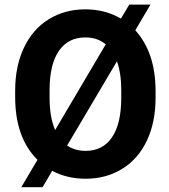

<svg xmlns="http://www.w3.org/2000/svg" viewBox="-20 -761 729 828"><path d="M650.9 -339.4Q650.9 -234.4 613.8 -155.3Q576.7 -76.2 507.6 -33.2Q438.5 9.8 349.1 9.8Q269 9.8 205.1 -24.4L163.6 46.4H71.8L141.6 -71.8Q45.4 -167 45.4 -342.8V-370.6Q45.4 -475.6 83.3 -555.4Q121.1 -635.3 190.2 -678Q259.3 -720.7 348.1 -720.7Q433.6 -720.7 501.5 -680.7L537.6 -741.2H628.9L563.5 -630.4Q650.9 -533.7 650.9 -368.2ZM193.8 -339.4Q193.8 -255.4 217.8 -200.2L436 -569.8Q400.4 -599.6 348.1 -599.6Q274.4 -599.6 234.4 -542.2Q194.3 -484.9 193.8 -374ZM502.9 -371.6Q502.9 -445.3 484.4 -496.6L269.5 -133.3Q303.7 -110.4 349.1 -110.4Q422.9 -110.4 462.6 -168.2Q502.4 -226.1 502.9 -336.9Z"/></svg>

Font: SteelSelectRoboto
Style: Roboto-Bold
Weight: 700
Designer: Google
Version: Version 2.137; 2017